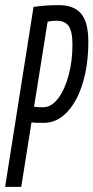

<svg xmlns="http://www.w3.org/2000/svg" viewBox="-27 -730 365 750"><path d="M-7 0 104 -703Q129 -707 155.5 -708.5Q182 -710 202 -710Q262 -710 290 -676.5Q318 -643 318 -567Q318 -476 296 -404.5Q274 -333 234.5 -291.5Q195 -250 144 -250Q121 -250 112.5 -250.5Q104 -251 96 -252L56 0ZM159 -645 106 -313Q124 -311 141 -311Q174 -311 200 -345.5Q226 -380 241 -435.5Q256 -491 256 -555Q256 -608 241 -628.5Q226 -649 194 -649Q173 -649 159 -645Z"/></svg>

Font: Georama ExtraCondensed
Style: Italic
Weight: 400
Width: 2
Italic angle: -9°
Designer: Jean-Baptiste Levee
Foundry: Production Type
Version: Version 1.000